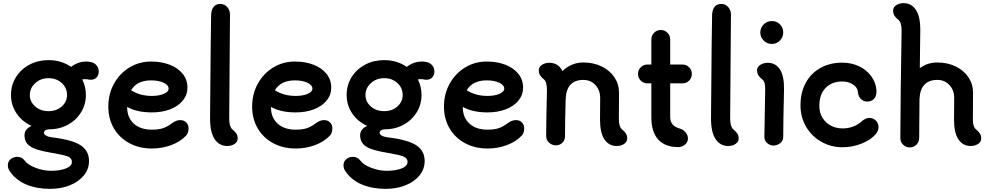

<svg xmlns="http://www.w3.org/2000/svg" viewBox="-20 -915 6311 1223"><path d="M609 -460Q609 -437 595.5 -422Q582 -407 557 -407Q549 -407 537 -410Q533 -411 518 -411Q512 -411 504 -409Q527 -363 527 -310Q527 -249 496 -199Q465 -149 411.5 -120Q358 -91 291 -91Q278 -91 269 -84.5Q260 -78 260 -69Q260 -59 274 -51Q288 -43 312 -40Q439 -25 493 10Q547 45 547 111Q547 162 514 202.5Q481 243 424.5 265.5Q368 288 299 288Q213 288 145.5 259.5Q78 231 39 171Q30 155 30 138Q30 114 47.5 99Q65 84 90 84Q118 84 135 105Q155 134 205.5 153.5Q256 173 305 173Q362 173 400 158Q438 143 438 116Q438 92 411 81.5Q384 71 313 59Q246 48 208 34.5Q170 21 153 0Q136 -21 136 -53Q136 -93 181 -113Q121 -140 85.5 -192.5Q50 -245 50 -310Q50 -373 81.5 -423.5Q113 -474 167.5 -503Q222 -532 289 -532Q371 -532 433 -489Q476 -523 532 -523Q542 -523 562 -519Q583 -514 596 -497.5Q609 -481 609 -460ZM407 -310Q407 -355 373.5 -386Q340 -417 289 -417Q239 -417 204.5 -385.5Q170 -354 170 -310Q170 -267 204 -237Q238 -207 289 -207Q340 -207 373.5 -237Q407 -267 407 -310Z M1181 -98Q1181 -68 1166 -52Q1130 -13 1071.5 9Q1013 31 947 31Q867 31 804 -3Q741 -37 705.5 -97.5Q670 -158 670 -236Q670 -317 706.5 -382.5Q743 -448 805 -485.5Q867 -523 942 -523Q1009 -523 1061.5 -502.5Q1114 -482 1144 -444.5Q1174 -407 1174 -357Q1174 -311 1145 -275Q1116 -239 1064.5 -219Q1013 -199 947 -199Q852 -199 790 -234V-232Q790 -166 832.5 -127.5Q875 -89 947 -89Q992 -89 1020 -99Q1048 -109 1077 -131Q1103 -150 1128 -150Q1152 -150 1166.5 -135Q1181 -120 1181 -98ZM815 -340Q872 -304 947 -304Q994 -304 1024 -317.5Q1054 -331 1054 -350Q1054 -373 1022.5 -388Q991 -403 942 -403Q852 -403 815 -340Z M1440 -161Q1440 -109 1459 -92Q1477 -77 1485.5 -64.5Q1494 -52 1494 -33Q1494 -11 1474 2Q1454 15 1427 15Q1377 15 1347.5 -28.5Q1318 -72 1318 -161Q1323 -784 1325 -823Q1327 -857 1342.5 -873.5Q1358 -890 1383 -890Q1410 -890 1427.5 -870Q1445 -850 1445 -823Z M2097 -98Q2097 -68 2082 -52Q2046 -13 1987.5 9Q1929 31 1863 31Q1783 31 1720 -3Q1657 -37 1621.5 -97.5Q1586 -158 1586 -236Q1586 -317 1622.5 -382.5Q1659 -448 1721 -485.5Q1783 -523 1858 -523Q1925 -523 1977.5 -502.5Q2030 -482 2060 -444.5Q2090 -407 2090 -357Q2090 -311 2061 -275Q2032 -239 1980.5 -219Q1929 -199 1863 -199Q1768 -199 1706 -234V-232Q1706 -166 1748.5 -127.5Q1791 -89 1863 -89Q1908 -89 1936 -99Q1964 -109 1993 -131Q2019 -150 2044 -150Q2068 -150 2082.5 -135Q2097 -120 2097 -98ZM1731 -340Q1788 -304 1863 -304Q1910 -304 1940 -317.5Q1970 -331 1970 -350Q1970 -373 1938.5 -388Q1907 -403 1858 -403Q1768 -403 1731 -340Z M2747 -460Q2747 -437 2733.5 -422Q2720 -407 2695 -407Q2687 -407 2675 -410Q2671 -411 2656 -411Q2650 -411 2642 -409Q2665 -363 2665 -310Q2665 -249 2634 -199Q2603 -149 2549.5 -120Q2496 -91 2429 -91Q2416 -91 2407 -84.5Q2398 -78 2398 -69Q2398 -59 2412 -51Q2426 -43 2450 -40Q2577 -25 2631 10Q2685 45 2685 111Q2685 162 2652 202.5Q2619 243 2562.5 265.5Q2506 288 2437 288Q2351 288 2283.5 259.5Q2216 231 2177 171Q2168 155 2168 138Q2168 114 2185.5 99Q2203 84 2228 84Q2256 84 2273 105Q2293 134 2343.5 153.5Q2394 173 2443 173Q2500 173 2538 158Q2576 143 2576 116Q2576 92 2549 81.5Q2522 71 2451 59Q2384 48 2346 34.5Q2308 21 2291 0Q2274 -21 2274 -53Q2274 -93 2319 -113Q2259 -140 2223.5 -192.5Q2188 -245 2188 -310Q2188 -373 2219.5 -423.5Q2251 -474 2305.5 -503Q2360 -532 2427 -532Q2509 -532 2571 -489Q2614 -523 2670 -523Q2680 -523 2700 -519Q2721 -514 2734 -497.5Q2747 -481 2747 -460ZM2545 -310Q2545 -355 2511.5 -386Q2478 -417 2427 -417Q2377 -417 2342.5 -385.5Q2308 -354 2308 -310Q2308 -267 2342 -237Q2376 -207 2427 -207Q2478 -207 2511.5 -237Q2545 -267 2545 -310Z M3319 -98Q3319 -68 3304 -52Q3268 -13 3209.5 9Q3151 31 3085 31Q3005 31 2942 -3Q2879 -37 2843.5 -97.5Q2808 -158 2808 -236Q2808 -317 2844.5 -382.5Q2881 -448 2943 -485.5Q3005 -523 3080 -523Q3147 -523 3199.5 -502.5Q3252 -482 3282 -444.5Q3312 -407 3312 -357Q3312 -311 3283 -275Q3254 -239 3202.5 -219Q3151 -199 3085 -199Q2990 -199 2928 -234V-232Q2928 -166 2970.5 -127.5Q3013 -89 3085 -89Q3130 -89 3158 -99Q3186 -109 3215 -131Q3241 -150 3266 -150Q3290 -150 3304.5 -135Q3319 -120 3319 -98ZM2953 -340Q3010 -304 3085 -304Q3132 -304 3162 -317.5Q3192 -331 3192 -350Q3192 -373 3160.5 -388Q3129 -403 3080 -403Q2990 -403 2953 -340Z M3975 -33Q3975 -11 3955 2Q3935 15 3908 15Q3859 15 3830.5 -26.5Q3802 -68 3802 -153L3803 -291Q3803 -341 3772.5 -373.5Q3742 -406 3696 -406Q3585 -406 3583 -277V-278Q3579 -138 3579 -50Q3579 -20 3561 -4.5Q3543 11 3521 11Q3498 11 3478.5 -5Q3459 -21 3459 -50Q3459 -146 3464 -339Q3464 -393 3446 -408Q3429 -422 3420.5 -435Q3412 -448 3412 -467Q3412 -489 3432 -502Q3452 -515 3479 -515Q3537 -515 3563 -462Q3588 -488 3622.5 -502.5Q3657 -517 3696 -517Q3760 -517 3812 -492Q3864 -467 3893.5 -423Q3923 -379 3923 -325Q3923 -233 3922 -161Q3922 -108 3941 -92Q3958 -78 3966.5 -65Q3975 -52 3975 -33Z M4249 -384V-169Q4249 -113 4310 -96Q4332 -90 4347 -72Q4362 -54 4362 -33Q4362 -10 4343.5 6Q4325 22 4300 22Q4217 22 4173 -26Q4129 -74 4129 -167V-384H4104Q4079 -384 4061.5 -401.5Q4044 -419 4044 -444Q4044 -469 4061.5 -486.5Q4079 -504 4104 -504H4129V-664Q4129 -689 4146.5 -706.5Q4164 -724 4189 -724Q4214 -724 4231.5 -706.5Q4249 -689 4249 -664V-504H4327Q4352 -504 4369.5 -486.5Q4387 -469 4387 -444Q4387 -419 4369.5 -401.5Q4352 -384 4327 -384Z M4631 -161Q4631 -109 4650 -92Q4668 -77 4676.5 -64.5Q4685 -52 4685 -33Q4685 -11 4665 2Q4645 15 4618 15Q4568 15 4538.5 -28.5Q4509 -72 4509 -161Q4514 -784 4516 -823Q4518 -857 4533.5 -873.5Q4549 -890 4574 -890Q4601 -890 4618.5 -870Q4636 -850 4636 -823Z M4823 -708Q4823 -738 4844.5 -759.5Q4866 -781 4897 -781Q4927 -781 4948 -760Q4969 -739 4969 -708Q4969 -678 4947.5 -656.5Q4926 -635 4897 -635Q4866 -635 4844.5 -656.5Q4823 -678 4823 -708ZM4849 -44 4854 -339Q4856 -392 4837 -408Q4820 -421 4811.5 -434Q4803 -447 4802 -466Q4802 -488 4822.5 -501.5Q4843 -515 4871 -515Q4921 -515 4948.5 -472Q4976 -429 4974 -341Q4969 -134 4969 -44Q4969 -17 4949 -2.5Q4929 12 4906 12Q4885 12 4867 -3.5Q4849 -19 4849 -44Z M5079 -244Q5079 -326 5112.5 -387.5Q5146 -449 5206.5 -482.5Q5267 -516 5345 -516Q5402 -516 5450.5 -493.5Q5499 -471 5529 -430.5Q5559 -390 5563 -340V-334Q5563 -301 5546.5 -284.5Q5530 -268 5503 -268Q5481 -268 5463.5 -285Q5446 -302 5444 -333Q5441 -359 5412.5 -377.5Q5384 -396 5345 -396Q5279 -396 5239 -355Q5199 -314 5199 -240Q5199 -198 5218.5 -165.5Q5238 -133 5272 -115Q5306 -97 5347 -97Q5384 -97 5416 -109.5Q5448 -122 5470 -143Q5480 -152 5492.5 -158Q5505 -164 5516 -164Q5542 -164 5559 -147Q5576 -130 5576 -104Q5576 -95 5572 -83.5Q5568 -72 5562 -65Q5531 -26 5471 -1.5Q5411 23 5347 23Q5274 23 5212.5 -11.5Q5151 -46 5115 -107Q5079 -168 5079 -244Z M6230 -33Q6230 -11 6210 2Q6190 15 6163 15Q6114 15 6085.5 -26.5Q6057 -68 6057 -153L6058 -291Q6058 -341 6027.5 -373.5Q5997 -406 5951 -406Q5843 -406 5837 -285L5835 -36Q5835 -11 5817.5 6.5Q5800 24 5775 24Q5750 24 5732.5 6.5Q5715 -11 5715 -36Q5715 -121 5717.5 -344Q5720 -567 5723 -719Q5723 -772 5703 -788Q5686 -802 5677.5 -815Q5669 -828 5669 -847Q5669 -869 5689 -882Q5709 -895 5736 -895Q5786 -895 5814.5 -851.5Q5843 -808 5842 -719L5839 -481Q5888 -517 5951 -517Q6015 -517 6067 -492Q6119 -467 6148.5 -423Q6178 -379 6178 -325L6177 -153Q6177 -107 6196 -92Q6213 -78 6221.5 -65Q6230 -52 6230 -33Z"/></svg>

Font: Tsukimi Rounded
Style: Bold
Weight: 700
Designer: Takashi Funayama
Foundry: Takashi Funayama
Version: Version 1.032; ttfautohint (v1.8.3)